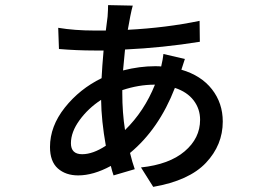

<svg xmlns="http://www.w3.org/2000/svg" viewBox="-20 -688 1040 752"><path d="M459 -335V-323.2Q459 -246.1 469.7 -178.7Q544.9 -252 586.9 -356.4H585Q523.4 -356.4 459 -335ZM301.8 -84Q343.8 -84 394.5 -117.2Q377 -215.8 376 -296.9Q325.2 -263.7 291.5 -217.3Q257.8 -170.9 257.8 -127Q257.8 -84 301.8 -84ZM704.1 -457 690.4 -415Q767.6 -392.6 810.1 -338.4Q852.5 -284.2 852.5 -211.9Q852.5 -120.1 786.6 -50.3Q720.7 19.5 580.1 43.9L532.2 -32.2Q642.6 -43.9 703.1 -95.2Q763.7 -146.5 763.7 -218.8Q763.7 -261.7 738.3 -294.9Q712.9 -328.1 665 -343.8Q602.5 -182.6 489.3 -88.9Q498 -52.7 507.8 -25.4L424.8 -1Q418.9 -17.6 414.1 -38.1Q345.7 -1 286.1 -1Q237.3 -1 206.5 -28.3Q175.8 -55.7 175.8 -112.3Q175.8 -193.4 233.9 -266.6Q292 -339.8 377.9 -381.8Q379.9 -424.8 385.7 -490.2H349.6Q281.2 -490.2 210.9 -496.1L208 -579.1Q272.5 -568.4 349.6 -568.4H394.5L401.4 -623Q403.3 -650.4 403.3 -668L500 -666Q496.1 -653.3 490.2 -624Q489.3 -617.2 485.8 -599.6Q482.4 -582 480.5 -571.3Q630.9 -579.1 761.7 -606.4L762.7 -524.4Q617.2 -501 469.7 -494.1Q463.9 -437.5 461.9 -412.1Q526.4 -428.7 587.9 -428.7Q603.5 -428.7 611.3 -427.7Q618.2 -457 620.1 -476.6Z"/></svg>

Font: Gen Shin Gothic Medium
Style: Regular
Weight: 500
Designer: [Source Han Sans]
Ryoko NISHIZUKA  (kana & ideographs); Paul D. Hunt (Latin, Greek & Cyrillic); Wenlong ZHANG  (bopomofo
Version: Version 1.002.20150607